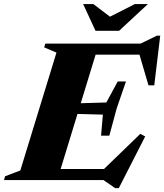

<svg xmlns="http://www.w3.org/2000/svg" viewBox="-62 -904 824 964"><path d="M221.5 -640 160 -666 165.5 -685H435L225.5 0H-42L-36.5 -19L40 -48ZM632 -651 668 -629.5H315L334.5 -685H643.5L726 -725H742.5L712.5 -475.5H683.5ZM516 40.5 457.5 0H125L145.5 -55.5H507.5L440.5 -36.5L642.5 -232L667 -219L534.5 40.5ZM487 -223H445.5L454.5 -328.5L250 -334L266 -383.5L472 -389.5L529 -495H570.5L523.5 -358.5ZM680.5 -883.5 536 -749.5H417.5L355.5 -883.5H407L505.5 -808.5H467L615 -883.5Z"/></svg>

Font: Newsreader 36pt ExtraBold
Style: Italic
Weight: 800
Italic angle: -17°
Designer: Hugues Gentile
Foundry: Production Type
Version: Version 1.003